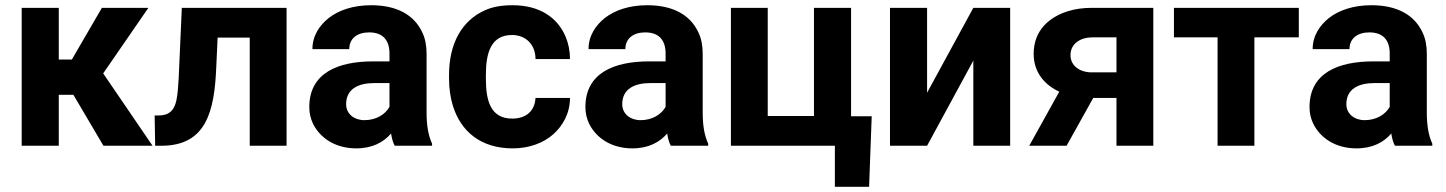

<svg xmlns="http://www.w3.org/2000/svg" viewBox="-20 -558 5536 735"><path d="M261 -195 376 0H564L375 -277L548 -528H370L255 -330H205V-528H63V0H205V-195Z M1077 -528H676L666 -303C665 -269 663 -240 661 -216C656 -159 647 -116 587 -116H572L574 0H597C771 0 801 -133 808 -303L813 -414H936V0H1077Z M1613 -128V-352C1613 -383 1608 -410 1597 -433C1566 -501 1499 -538 1401 -538C1332 -538 1276 -519 1237 -488C1205 -462 1176 -423 1176 -370H1317C1317 -412 1349 -434 1393 -434C1446 -434 1471 -404 1471 -353V-323H1408C1274 -323 1164 -279 1164 -148C1164 -125 1169 -104 1178 -85C1205 -30 1263 10 1344 10C1406 10 1449 -14 1477 -47C1480 -28 1484 -13 1491 0H1634V-8C1619 -41 1613 -79 1613 -128ZM1305 -159C1305 -218 1352 -240 1413 -240H1471V-149C1455 -120 1420 -98 1375 -98C1336 -98 1305 -122 1305 -159Z M1840 -257V-271C1840 -353 1858 -424 1940 -424C1994 -424 2030 -386 2030 -332H2162C2162 -363 2156 -392 2145 -418C2114 -491 2046 -538 1942 -538C1901 -538 1865 -532 1835 -518C1749 -479 1699 -393 1699 -271V-257C1699 -220 1704 -184 1714 -152C1744 -57 1818 10 1943 10C2008 10 2062 -12 2098 -44C2132 -74 2162 -122 2162 -183H2030C2027 -133 1994 -104 1941 -104C1857 -104 1840 -174 1840 -257Z M2670 -128V-352C2670 -383 2665 -410 2654 -433C2623 -501 2556 -538 2458 -538C2389 -538 2333 -519 2294 -488C2262 -462 2233 -423 2233 -370H2374C2374 -412 2406 -434 2450 -434C2503 -434 2528 -404 2528 -353V-323H2465C2331 -323 2221 -279 2221 -148C2221 -125 2226 -104 2235 -85C2262 -30 2320 10 2401 10C2463 10 2506 -14 2534 -47C2537 -28 2541 -13 2548 0H2691V-8C2676 -41 2670 -79 2670 -128ZM2362 -159C2362 -218 2409 -240 2470 -240H2528V-149C2512 -120 2477 -98 2432 -98C2393 -98 2362 -122 2362 -159Z M2778 -528V0H3176V157H3307L3317 -113H3238V-528H3096V-114H2919V-528Z M3706 -528 3529 -203V-528H3387V0H3529L3706 -326V0H3847V-528Z M4035 -207 3920 0H4063L4165 -183H4254V0H4395V-528H4162C4127 -528 4096 -524 4068 -515C3997 -493 3937 -442 3937 -352C3937 -279 3981 -232 4035 -207ZM4078 -347C4078 -391 4116 -415 4162 -415H4254V-281H4159C4115 -281 4078 -305 4078 -347Z M4952 -415V-528H4474V-415H4641V0H4782V-415Z M5442 -128V-352C5442 -383 5437 -410 5426 -433C5395 -501 5328 -538 5230 -538C5161 -538 5105 -519 5066 -488C5034 -462 5005 -423 5005 -370H5146C5146 -412 5178 -434 5222 -434C5275 -434 5300 -404 5300 -353V-323H5237C5103 -323 4993 -279 4993 -148C4993 -125 4998 -104 5007 -85C5034 -30 5092 10 5173 10C5235 10 5278 -14 5306 -47C5309 -28 5313 -13 5320 0H5463V-8C5448 -41 5442 -79 5442 -128ZM5134 -159C5134 -218 5181 -240 5242 -240H5300V-149C5284 -120 5249 -98 5204 -98C5165 -98 5134 -122 5134 -159Z"/></svg>

Font: Asimov
Style: Regular
Weight: 500
Designer: Google
Version: Version 2.000980; 2014